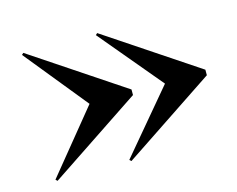

<svg xmlns="http://www.w3.org/2000/svg" viewBox="-75 -739 866 703"><g transform="rotate(-15 358.0 -387.5)"><path d="M343 -145 336.5 -151 535 -387 336.5 -624 343 -630 691 -398V-377ZM63 -145 56.5 -151 249 -387 56.5 -624 63 -630 411 -398V-377Z"/></g></svg>

Font: Bodoni Moda 18pt SemiBold
Style: Regular
Weight: 600
Designer: Owen Earl
Foundry: indestructible type
Version: Version 2.005